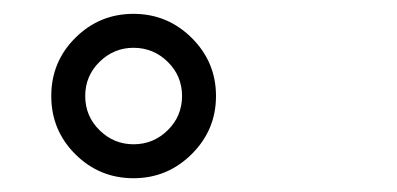

<svg xmlns="http://www.w3.org/2000/svg" viewBox="-20 -369 570 276"><path d="M88.4 -147.2Q53.7 -181.6 53.7 -231Q53.7 -280.3 88.4 -314.7Q123 -349.1 171.9 -349.1Q220.7 -349.1 255.6 -314.5Q290.5 -279.8 290.5 -231Q290.5 -182.1 255.6 -147.5Q220.7 -112.8 171.9 -112.8Q123 -112.8 88.4 -147.2ZM171.9 -161.6Q200.7 -161.6 221.2 -181.9Q241.7 -202.1 241.7 -231Q241.7 -259.8 221.2 -280Q200.7 -300.3 171.9 -300.3Q143.6 -300.3 123 -280Q102.5 -259.8 102.5 -231Q102.5 -202.1 123 -181.9Q143.6 -161.6 171.9 -161.6Z"/></svg>

Font: AzarMehrMonospaced
Style: SerifRegular
Weight: 1
Designer: Amin Abedi
Version: Version 1.00